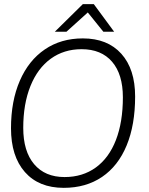

<svg xmlns="http://www.w3.org/2000/svg" viewBox="-20 -895 720 925"><path d="M33 -277Q33 -408 75.5 -506Q118 -604 196 -657Q274 -710 379 -710Q498 -710 564.5 -636Q631 -562 631 -430Q631 -293 590 -194Q549 -95 471.5 -42.5Q394 10 287 10Q167 10 100 -66Q33 -142 33 -277ZM572 -426Q572 -537 520 -597.5Q468 -658 373 -658Q288 -658 224.5 -612Q161 -566 126.5 -480Q92 -394 92 -279Q92 -166 144.5 -104Q197 -42 291 -42Q378 -42 441.5 -88Q505 -134 538.5 -220.5Q572 -307 572 -426ZM379 -875H432L530 -742H478L403 -835L300 -742H244Z"/></svg>

Font: Krub Light
Style: Italic
Weight: 300
Italic angle: -8°
Designer: Ekaluck Peanpanawate
Foundry: Cadson Demak Co.,Ltd.
Version: Version 1.000; ttfautohint (v1.6)